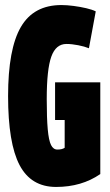

<svg xmlns="http://www.w3.org/2000/svg" viewBox="-20 -730 436 760"><path d="M12 -350Q12 -536 62.5 -623Q113 -710 223 -710Q245 -710 271.5 -706.5Q298 -703 321.5 -697.5Q345 -692 359 -685L332 -539Q315 -546 289.5 -551Q264 -556 243 -556Q201 -556 183 -505.5Q165 -455 165 -338Q165 -262 169 -218Q173 -174 182 -156Q191 -138 207 -138Q226 -138 236 -145V-255H198V-404H377V-41Q303 10 202 10Q103 10 57.5 -76.5Q12 -163 12 -350Z"/></svg>

Font: Georama ExtraCondensed ExtraBold
Style: Regular
Weight: 800
Width: 2
Designer: Jean-Baptiste Levee
Foundry: Production Type
Version: Version 1.000